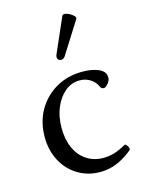

<svg xmlns="http://www.w3.org/2000/svg" viewBox="-108 -748 614 824"><g transform="rotate(-15 199.5 -336.5)"><path d="M235 11Q180 11 136 -15.5Q92 -42 67 -89Q42 -136 42 -195Q42 -262 71.5 -313.5Q101 -365 152.5 -395Q204 -425 270 -425Q307 -425 334 -415.5Q361 -406 369 -389Q372 -383 372 -369Q372 -363 367 -354.5Q362 -346 355 -339.5Q348 -333 342 -333Q337 -333 333 -335.5Q329 -338 327 -343Q317 -366 296 -379Q275 -392 249 -392Q213 -392 184.5 -368.5Q156 -345 139 -305Q122 -265 122 -214Q122 -163 139.5 -124.5Q157 -86 189 -65Q221 -44 264 -44Q289 -44 313 -51.5Q337 -59 363 -74Q367 -77 372 -71.5Q377 -66 380 -58.5Q383 -51 379 -47Q344 -18 308.5 -3.5Q273 11 235 11ZM215 -509Q208 -498 198 -497.5Q188 -497 182.5 -504.5Q177 -512 183 -526L250 -679Q253 -684 260 -684Q269 -684 281 -678Q293 -672 300.5 -664Q308 -656 304 -650Z"/></g></svg>

Font: Junicode VF
Style: Regular
Weight: 400
Designer: Peter S. Baker
Version: Version 2.213